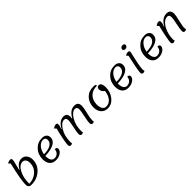

<svg xmlns="http://www.w3.org/2000/svg" viewBox="508 -2723 4661 4661"><g transform="rotate(-45 2838.0 -392.5)"><path d="M213 25Q190 25 175 22Q160 19 142.5 8.5Q125 -2 116 -26.5Q107 -51 107 -90Q107 -233 214 -696L173 -739Q214 -774 270 -774Q294 -774 304 -762.5Q314 -751 314 -723Q314 -704 305.5 -666.5Q297 -629 279.5 -561.5Q262 -494 251 -445L261 -440Q301 -517 358 -558.5Q415 -600 482 -600Q563 -600 613 -539.5Q663 -479 663 -380Q663 -211 531.5 -93Q400 25 213 25ZM186 -30Q346 -35 452.5 -132Q559 -229 559 -371Q559 -445 529 -485.5Q499 -526 444 -526Q342 -526 264 -385.5Q186 -245 186 -30Z M1051 25Q949 25 892 -39.5Q835 -104 835 -218Q835 -383 936 -491.5Q1037 -600 1189 -600Q1265 -600 1307.5 -562.5Q1350 -525 1350 -458Q1350 -355 1244 -297Q1138 -239 940 -233V-211Q940 -128 971.5 -80.5Q1003 -33 1058 -33Q1126 -33 1169.5 -75Q1213 -117 1217 -187Q1288 -187 1288 -133Q1288 -71 1219 -23Q1150 25 1051 25ZM1176 -551Q1093 -551 1028 -475.5Q963 -400 945 -284Q1093 -285 1175.5 -333Q1258 -381 1258 -467Q1258 -505 1235.5 -528Q1213 -551 1176 -551Z M1567 25Q1511 25 1511 -33Q1511 -85 1541 -234Q1571 -383 1604 -509L1561 -552Q1581 -572 1610 -584Q1639 -596 1659 -596Q1686 -596 1695.5 -586Q1705 -576 1705 -547Q1705 -486 1672 -422L1682 -417Q1776 -600 1924 -600Q2044 -600 2044 -470Q2044 -449 2038 -422L2048 -417Q2146 -600 2298 -600Q2364 -600 2396 -567Q2428 -534 2428 -464Q2428 -403 2392 -259Q2356 -115 2356 -40Q2356 -9 2366 2Q2343 25 2315 25Q2259 25 2259 -38Q2259 -91 2291.5 -243Q2324 -395 2324 -443Q2324 -533 2255 -533Q2158 -533 2070 -390Q1982 -247 1982 -40Q1982 -9 1992 2Q1969 25 1941 25Q1885 25 1885 -38Q1885 -91 1917.5 -243Q1950 -395 1950 -443Q1950 -533 1881 -533Q1784 -533 1696 -390Q1608 -247 1608 -40Q1608 -9 1618 2Q1595 25 1567 25Z M2831 25Q2725 25 2662 -46.5Q2599 -118 2599 -238Q2599 -398 2694.5 -499Q2790 -600 2942 -600Q2987 -600 3020 -592Q3032 -577 3034 -554Q2877 -554 2790.5 -465Q2704 -376 2704 -230Q2704 -139 2738.5 -86Q2773 -33 2836 -33Q2933 -33 2999 -113Q3065 -193 3079 -326Q3000 -378 3000 -456Q3000 -489 3019 -510.5Q3038 -532 3068 -532Q3111 -532 3134.5 -492Q3158 -452 3158 -380Q3158 -210 3063 -92.5Q2968 25 2831 25Z M3539 25Q3437 25 3380 -39.5Q3323 -104 3323 -218Q3323 -383 3424 -491.5Q3525 -600 3677 -600Q3753 -600 3795.5 -562.5Q3838 -525 3838 -458Q3838 -355 3732 -297Q3626 -239 3428 -233V-211Q3428 -128 3459.5 -80.5Q3491 -33 3546 -33Q3614 -33 3657.5 -75Q3701 -117 3705 -187Q3776 -187 3776 -133Q3776 -71 3707 -23Q3638 25 3539 25ZM3664 -551Q3581 -551 3516 -475.5Q3451 -400 3433 -284Q3581 -285 3663.5 -333Q3746 -381 3746 -467Q3746 -505 3723.5 -528Q3701 -551 3664 -551Z M4147 -693Q4119 -693 4102.5 -706.5Q4086 -720 4086 -743Q4086 -769 4107 -789.5Q4128 -810 4164 -810Q4193 -810 4209 -796Q4225 -782 4225 -760Q4225 -732 4203.5 -712.5Q4182 -693 4147 -693ZM4051 25Q3996 25 3996 -33Q3996 -116 4087 -525L4046 -566Q4086 -600 4138 -600Q4165 -600 4176.5 -589Q4188 -578 4188 -550Q4188 -545 4164.5 -450Q4141 -355 4117 -233Q4093 -111 4093 -40Q4093 -9 4107 3Q4082 25 4051 25Z M4574 25Q4472 25 4415 -39.5Q4358 -104 4358 -218Q4358 -383 4459 -491.5Q4560 -600 4712 -600Q4788 -600 4830.5 -562.5Q4873 -525 4873 -458Q4873 -355 4767 -297Q4661 -239 4463 -233V-211Q4463 -128 4494.5 -80.5Q4526 -33 4581 -33Q4649 -33 4692.5 -75Q4736 -117 4740 -187Q4811 -187 4811 -133Q4811 -71 4742 -23Q4673 25 4574 25ZM4699 -551Q4616 -551 4551 -475.5Q4486 -400 4468 -284Q4616 -285 4698.5 -333Q4781 -381 4781 -467Q4781 -505 4758.5 -528Q4736 -551 4699 -551Z M5090 25Q5034 25 5034 -33Q5034 -78 5062 -221.5Q5090 -365 5127 -509L5084 -552Q5104 -572 5133 -584Q5162 -596 5182 -596Q5209 -596 5218.5 -586Q5228 -576 5228 -547Q5228 -486 5195 -422L5205 -417Q5307 -600 5465 -600Q5595 -600 5595 -464Q5595 -403 5558.5 -259Q5522 -115 5522 -40Q5522 -11 5533 2Q5510 25 5481 25Q5426 25 5426 -33Q5426 -90 5458 -242Q5490 -394 5490 -442Q5490 -533 5422 -533Q5343 -533 5275 -458Q5207 -383 5169 -270Q5131 -157 5131 -40Q5131 -9 5141 2Q5118 25 5090 25Z"/></g></svg>

Font: Lemonada Light
Style: Regular
Weight: 300
Designer: Mohamed Gaber (Arabic), Eduardo Tunni (Latin)
Foundry: Kief Type Foundry
Version: Version 4.004